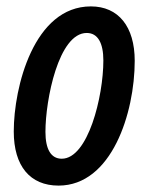

<svg xmlns="http://www.w3.org/2000/svg" viewBox="-20 -570 465 600"><path d="M163 10C329 10 401 -217 401 -380C401 -487 350 -550 264 -550C86 -550 23 -298 23 -159C23 -51 74 10 163 10ZM173 -74C139 -74 122 -104 122 -158C122 -258 163 -467 251 -467C286 -467 303 -435 303 -381C303 -268 255 -74 173 -74Z"/></svg>

Font: Noto Sans UI Condensed Medium
Style: Italic
Weight: 500
Width: 3
Italic angle: -12°
Designer: Monotype Design Team
Foundry: Monotype Imaging Inc.
Version: Version 1.901